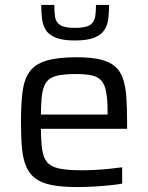

<svg xmlns="http://www.w3.org/2000/svg" viewBox="-20 -750 599 778"><path d="M294 8Q232 8 190.5 0Q149 -8 124 -26.5Q99 -45 86 -75.5Q73 -106 69 -150Q65 -194 65 -254Q65 -325 71 -375.5Q77 -426 98.5 -457.5Q120 -489 166 -503.5Q212 -518 290 -518Q349 -518 386.5 -509Q424 -500 446 -481Q468 -462 478.5 -430.5Q489 -399 492 -355.5Q495 -312 495 -255V-228H146Q146 -176 151 -143Q156 -110 171.5 -92Q187 -74 220.5 -67Q254 -60 312 -60Q336 -60 365 -61.5Q394 -63 423 -66Q452 -69 475 -72V-6Q454 -2 423.5 1Q393 4 359.5 6Q326 8 294 8ZM416 -269V-296Q416 -348 410 -378.5Q404 -409 389.5 -424.5Q375 -440 350 -445Q325 -450 288 -450Q240 -450 212 -443.5Q184 -437 170 -420Q156 -403 151 -371Q146 -339 146 -286H435ZM284 -586Q235 -586 207 -597Q179 -608 166.5 -627Q154 -646 150.5 -672.5Q147 -699 147 -730H200Q200 -700 203.5 -679.5Q207 -659 224.5 -648Q242 -637 284 -637Q326 -637 343.5 -648Q361 -659 365 -679.5Q369 -700 369 -730H422Q422 -699 418.5 -672.5Q415 -646 402 -627Q389 -608 361 -597Q333 -586 284 -586Z"/></svg>

Font: Saira Thin
Style: Regular
Weight: 400
Version: Version 1.101